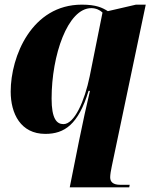

<svg xmlns="http://www.w3.org/2000/svg" viewBox="-20 -566 664 826"><path d="M320 40 280 240H536L538 229H497C467 229 454 217 454 197C454 186 457 167 461 149L607 -546H565L444 -518C420 -533 394 -546 332 -546C117 -546 26 -324 26 -172C26 -77 69 10 175 10C257 10 317 -30 361 -175H367C357 -135 332 -21 320 40ZM253 -32C224 -32 202 -55 202 -142C202 -328 271 -531 373 -531C392 -531 410 -523 421 -512L366 -238C344 -131 300 -32 253 -32Z"/></svg>

Font: Noto Serif Display SemiCondensed Black
Style: Italic
Weight: 900
Width: 4
Italic angle: -12°
Designer: Monotype Design Team
Foundry: Monotype Imaging Inc.
Version: Version 2.009